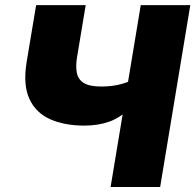

<svg xmlns="http://www.w3.org/2000/svg" viewBox="-20 -748 781 768"><path d="M317.4 -245.6Q237.8 -245.6 180.4 -271.2Q123 -296.9 97.4 -352.8Q71.8 -408.7 86.4 -499L124.5 -727.5H322.8L288.1 -518.6Q282.2 -482.9 287.4 -456.5Q292.5 -430.2 315.4 -416Q338.4 -401.9 385.3 -401.9Q433.6 -401.9 472.2 -413.8Q510.7 -425.8 533.2 -439L514.6 -326.2Q462.9 -277.8 418 -261.7Q373 -245.6 317.4 -245.6ZM422.4 0 543 -727.5H741.2L620.6 0Z"/></svg>

Font: Inter 17pt Black
Style: Italic
Weight: 900
Italic angle: -9.3988°
Version: Version 4.001;git-66647c0bb